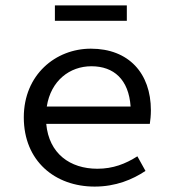

<svg xmlns="http://www.w3.org/2000/svg" viewBox="-20 -678 640 710"><path d="M330 12C408 12 470 -14 518 -46L488 -100C444 -72 398 -54 340 -54C239 -54 161 -110 151 -220H534C536 -233 538 -251 538 -270C538 -407 456 -498 316 -498C186 -498 68 -402 68 -244C68 -82 184 12 330 12ZM318 -433C401 -433 456 -384 463 -284H153C168 -380 238 -433 318 -433ZM183 -601H449V-658H183Z"/></svg>

Font: Hasklig
Style: Regular
Weight: 400
Monospace: yes
Designer: Paul D. Hunt, Teo Tuominen
Foundry: Adobe Systems Incorporated
Version: Version 2.030;PS 1.0;hotconv 16.6.51;makeotf.lib2.5.65220